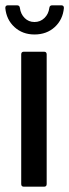

<svg xmlns="http://www.w3.org/2000/svg" viewBox="-36 -704 261 724"><path d="M94 -574Q49 -574 18.5 -602Q-12 -630 -16 -674Q-16 -684 -6 -684H28Q38 -684 39 -674Q42 -651 57 -636Q72 -621 94 -621Q116 -621 131.5 -636Q147 -651 150 -674Q151 -684 161 -684H195Q205 -684 205 -674Q201 -630 170.5 -602Q140 -574 94 -574ZM54 0Q44 0 44 -10V-499Q44 -509 54 -509H130Q140 -509 140 -499V-10Q140 0 130 0Z"/></svg>

Font: Barlow Condensed Medium
Style: Regular
Weight: 500
Width: 3
Designer: Jeremy Tribby
Foundry: Tribby Type
Version: Version 1.422;hotconv 1.0.109;makeotfexe 2.5.65596